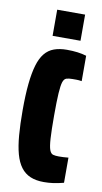

<svg xmlns="http://www.w3.org/2000/svg" viewBox="-80 -705 401 752"><g transform="rotate(10 120.5 -329.0)"><path d="M150 8Q119 8 96.5 -1.5Q74 -11 59 -31Q44 -51 35.5 -82Q27 -113 23.5 -156Q20 -199 20 -255Q20 -316 24.5 -360Q29 -404 38 -434.5Q47 -465 62 -483.5Q77 -502 99 -510Q121 -518 150 -518Q173 -518 192.5 -515.5Q212 -513 228 -508V-407Q217 -409 207 -409Q197 -409 191 -409Q176 -409 167 -406Q158 -403 153.5 -389.5Q149 -376 147 -344.5Q145 -313 145 -255Q145 -197 147 -165Q149 -133 154 -119.5Q159 -106 168 -103.5Q177 -101 191 -101Q200 -101 209.5 -101.5Q219 -102 229 -103V-3Q206 3 187.5 5.5Q169 8 150 8ZM85 -562V-666H196V-562Z"/></g></svg>

Font: Saira UltraCondensed Black
Style: Regular
Weight: 900
Width: 1
Designer: Hector Gatti with collaboration of the Omnibus-Type team
Foundry: Omnibus-Type
Version: Version 1.101